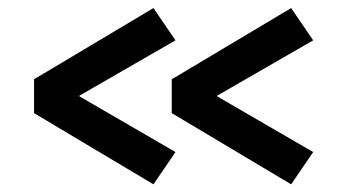

<svg xmlns="http://www.w3.org/2000/svg" viewBox="-20 -538 894 488"><path d="M66.5 -250.5V-336.5L370 -517.5L426 -435.5L180.5 -294L426 -151.5L370 -69.5ZM416.5 -250.5V-336.5L720 -517.5L776 -435.5L530.5 -294L776 -151.5L720 -69.5Z"/></svg>

Font: Trispace SemiExpanded
Style: Bold
Weight: 700
Width: 6
Designer: Tyler Finck
Foundry: Etcetera Type Company
Version: Version 1.210; ttfautohint (v1.8.3)